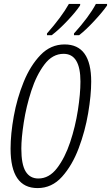

<svg xmlns="http://www.w3.org/2000/svg" viewBox="-20 -951 567 981"><path d="M244 -771Q280 -798 324 -844.5Q368 -891 389 -923L390 -931H332Q295 -865 220 -780V-771ZM384 -771Q418 -797 462 -844.5Q506 -892 527 -923V-931H470Q435 -865 358 -780V-771ZM446 -534Q446 -724 310 -724Q239 -724 187 -670Q135 -616 101 -532.5Q67 -449 50.5 -357.5Q34 -266 34 -191Q34 10 172 10Q245 10 297 -48Q349 -106 382 -193.5Q415 -281 430.5 -373Q446 -465 446 -534ZM89 -192Q89 -245 101.5 -326Q114 -407 140 -487Q166 -567 207 -621.5Q248 -676 305 -676Q391 -676 391 -534Q391 -472 378 -388Q365 -304 338.5 -224.5Q312 -145 271.5 -92Q231 -39 176 -39Q133 -39 111 -75Q89 -111 89 -192Z"/></svg>

Font: Noto Sans Display Condensed Light
Style: Italic
Weight: 300
Width: 3
Designer: Monotype Design team
Foundry: Monotype Imaging Inc.
Version: 1.000